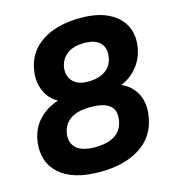

<svg xmlns="http://www.w3.org/2000/svg" viewBox="-108 -806 817 907"><g transform="rotate(-15 300.0 -352.5)"><path d="M271 11Q137 11 72 -48.5Q7 -108 22 -208Q32 -268 70.5 -308.5Q109 -349 165 -366Q123 -389 103.5 -434Q84 -479 93 -534Q107 -621 179.5 -668.5Q252 -716 370 -716Q448 -716 501.5 -690.5Q555 -665 579 -619.5Q603 -574 594 -514Q585 -459 552.5 -419Q520 -379 473 -360Q522 -339 546 -292.5Q570 -246 559 -182Q544 -88 467.5 -38.5Q391 11 271 11ZM327 -416Q379 -416 411 -438.5Q443 -461 450 -504Q456 -547 432 -572Q408 -597 355 -597Q302 -597 271 -574Q240 -551 233 -511Q227 -470 251 -443Q275 -416 327 -416ZM278 -108Q340 -108 376 -131.5Q412 -155 419 -202Q435 -297 306 -297Q181 -297 165 -206Q158 -161 186 -134.5Q214 -108 278 -108Z"/></g></svg>

Font: Winston
Style: Bold Italic
Weight: 700
Italic angle: -9°
Designer: Original fonts by Vernon Adams / Changes by Cristiano Sobral
Foundry: Original fonts by Vernon Adams / Changes by Cristiano Sobral
Version: Version 2.503;July 17, 2020;FontCreator 13.0.0.2655 64-bit